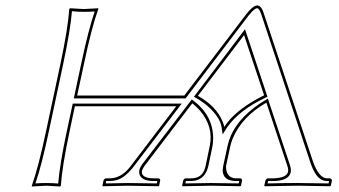

<svg xmlns="http://www.w3.org/2000/svg" viewBox="-20 -678 1238 701"><path d="M805.2 -71.8Q804.7 -30.3 838.9 -26.9H857.9Q864.3 -24.9 863.8 -19L859.9 0L857.4 2Q856.4 2 751 0Q751 0 646.5 2L645 0L648.9 -19Q651.9 -26.4 658.7 -26.9H677.7Q717.8 -26.9 728.5 -64Q729.5 -68.4 730.5 -71.8L745.6 -144Q760.7 -214.8 710 -274.4Q696.8 -289.6 682.1 -300.8L507.3 -71.8Q500.5 -61.5 498.5 -55.2Q493.7 -33.2 525.4 -27.8Q532.7 -26.9 539.6 -26.9H558.6Q565.4 -24.9 564.9 -19L561 0L559.6 2Q559.1 2 445.8 0L355.5 2L354 0L357.9 -19Q360.8 -26.4 367.7 -26.9H379.9Q420.9 -26.9 452.6 -65.9Q458 -72.8 464.4 -81.1L623.5 -290H253.4L234.4 -200.2Q207 -70.8 202.1 0L199.2 2.9Q197.3 2.9 148.9 0L96.2 2.9V0Q120.6 -68.8 148.4 -200.2L200.7 -444.8Q228 -574.2 232.9 -645L235.8 -647.9Q237.8 -647.9 286.1 -645L338.9 -647.9V-645Q314.5 -577.6 286.6 -444.8L261.7 -329.1H652.8L880.4 -627.9Q903.8 -657.7 918.9 -658Q934.1 -658.2 942.9 -629.9Q943.4 -628.4 943.4 -627.9L1123.5 -85.9Q1145 -28.3 1172.9 -26.9H1184.6Q1191.4 -24.9 1191.9 -19L1188 0L1184.6 2Q1183.6 2 1069.8 0L946.8 2L944.8 0L949.2 -19Q952.1 -26.4 958.5 -26.9H976.6Q1025.9 -27.8 1031.7 -50.8Q1033.2 -60.1 1029.3 -71.8L952.6 -303.2Q863.8 -252.4 830.1 -173.3Q823.7 -157.7 820.8 -144ZM944.3 -330.1 871.1 -549.8 702.6 -328.1Q770.5 -290 793.5 -232.4Q797.4 -222.7 798.8 -214.8Q835 -270.5 918.9 -316.9Q932.1 -324.2 944.3 -330.1ZM795.4 -74.2 811 -146Q827.1 -221.7 906.2 -283.7Q926.3 -299.3 947.3 -311.5L958 -317.9L1038.6 -75.2Q1043.5 -59.6 1041.5 -48.8Q1033.7 -17.1 976.6 -17.1Q973.6 -17.1 967.8 -17.1Q961.4 -17.1 959 -17.1L957 -8.3Q1038.6 -10.3 1069.8 -9.8Q1105.5 -9.8 1179.7 -8.3L1181.2 -17.1H1172.9Q1138.2 -17.1 1117.2 -73.7Q1115.2 -78.6 1113.8 -83L934.1 -625Q926.3 -647.9 918.9 -647.9Q909.2 -647.9 890.1 -624Q888.7 -622.6 888.2 -622.1L657.7 -318.8H249.5L276.9 -447.3Q303.2 -570.8 325.7 -636.2Q307.1 -634.8 286.1 -634.8Q260.7 -634.8 242.7 -637.2Q236.8 -566.4 210.4 -442.9L158.2 -197.8Q132.3 -75.2 109.4 -8.3Q127.9 -9.8 148.9 -9.8Q174.3 -9.8 192.4 -7.8Q198.2 -78.6 224.6 -202.1L245.6 -299.8H643.6L472.2 -75.2Q438 -29.3 406.2 -20.5Q393.1 -17.1 379.9 -17.1Q377.9 -17.1 373.5 -17.1Q369.1 -17.1 367.7 -17.1L366.2 -8.3Q423.8 -9.8 446 -9.8Q468.3 -9.8 552.7 -8.3L554.2 -17.1H539.6Q495.6 -17.1 488.8 -43.5Q487.3 -50.3 488.8 -57.1Q491.2 -66.9 499 -78.1L680.2 -314.9L688 -309.1Q757.3 -255.9 758.3 -174.3Q758.3 -157.2 755.4 -142.1L740.2 -69.8Q727.1 -17.6 677.7 -17.1Q674.8 -17.1 668 -17.1Q661.1 -17.1 658.7 -17.1L656.7 -8.3Q720.2 -9.8 751 -9.8Q786.1 -9.8 851.6 -8.3L853.5 -17.1H838.9Q794.4 -18.6 793 -55.2Q793.5 -64 795.4 -74.2ZM956.5 -324.7 948.2 -320.8Q854.5 -276.4 810.5 -214.8Q808.6 -211.9 807.1 -209.5L793 -187.5L789.1 -213.4Q783.2 -250.5 738.8 -290Q719.7 -306.6 697.8 -319.3L688 -324.7L874.5 -571.3Z"/></svg>

Font: Linux Biolinum Outline O
Style: Italic
Weight: 400
Italic angle: -12°
Designer: Philipp H. Poll
Foundry: Philipp H. Poll
Version: Version 0.6.2